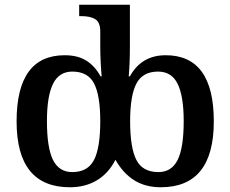

<svg xmlns="http://www.w3.org/2000/svg" viewBox="-20 -780 972 810"><path d="M50 -268Q50 -547 253 -547Q308 -547 344.5 -524Q381 -501 404 -458H409Q407 -475 405 -512Q403 -549 403 -581V-647Q403 -686 382 -699Q361 -712 322 -712H314V-760H528V-583Q528 -545 526.5 -511.5Q525 -478 523 -458H528Q577 -547 679 -547Q882 -547 882 -268Q882 10 658 10Q594 10 547 -19Q500 -48 467 -106Q438 -49 389 -19.5Q340 10 275 10Q50 10 50 -268ZM403 -269Q403 -377 377 -427.5Q351 -478 285 -478Q229 -478 203.5 -426Q178 -374 178 -269Q178 -157 203.5 -105.5Q229 -54 285 -54Q350 -54 376.5 -105Q403 -156 403 -269ZM755 -269Q755 -374 729.5 -426Q704 -478 647 -478Q582 -478 555.5 -427.5Q529 -377 529 -269Q529 -156 555.5 -105Q582 -54 648 -54Q704 -54 729.5 -105.5Q755 -157 755 -269Z"/></svg>

Font: Noto Serif SemiBold
Style: Regular
Weight: 600
Designer: Monotype Design Team
Foundry: Monotype Imaging Inc.
Version: Version 1.001